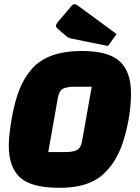

<svg xmlns="http://www.w3.org/2000/svg" viewBox="-20 -884 670 919"><path d="M257 -416 211 -156H290Q329 -156 348 -165.5Q367 -175 373 -209L419 -469H339Q301 -469 282 -459.5Q263 -450 257 -416ZM372 -640Q499 -640 553 -590.5Q607 -541 607 -438Q607 -335 574.5 -222.5Q542 -110 471.5 -47.5Q401 15 265.5 15Q130 15 76 -34.5Q22 -84 22 -187Q22 -236 36 -316.5Q50 -397 73 -455.5Q96 -514 135 -557Q210 -640 372 -640ZM497 -664 323 -699Q307 -702 297 -711L252 -750Q248 -756 248 -762Q248 -768 257 -779L320 -853Q329 -864 336 -864Q343 -864 349 -860L538 -721Z"/></svg>

Font: Changa One
Style: Italic
Weight: 400
Italic angle: -12°
Designer: Eduardo Rodriguez Tunni
Foundry: Eduardo Rodriguez Tunni
Version: Version 1.003